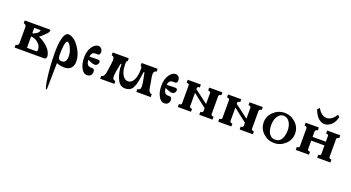

<svg xmlns="http://www.w3.org/2000/svg" viewBox="-66 -1576 5242 2868"><g transform="rotate(20 2555.0 -142.0)"><path d="M554.7 -44.9Q554.7 -3.9 522.5 0H49.8V-45.9Q95.7 -45.9 95.7 -90.8V-340.8Q95.7 -360.4 84.5 -373.5Q73.2 -386.7 53.7 -386.7V-432.6H444.3Q462.9 -432.6 462.9 -415Q462.9 -401.4 444.3 -377Q407.2 -334 358.4 -293.9Q337.9 -280.3 337.9 -278.3Q337.9 -274.4 356.4 -267.6Q375 -260.7 411.1 -237.8Q447.3 -214.8 482.4 -181.6Q517.6 -148.4 536.1 -109.4Q554.7 -70.3 554.7 -44.9ZM369.1 -59.6Q381.8 -59.6 385.3 -66.4Q388.7 -73.2 388.7 -87.9Q388.7 -168.9 305.7 -216.8Q274.4 -235.4 224.6 -242.2V-59.6ZM224.6 -292Q247.1 -292 286.1 -317.9Q325.2 -343.8 325.2 -371.1V-377H224.6Z M778.3 -46.9Q854.5 -46.9 854.5 -149.4V-159.2Q853.5 -226.6 818.4 -292Q805.7 -319.3 790 -336.9Q772.5 -353.5 763.7 -353.5Q740.2 -353.5 729.5 -289.1Q718.8 -224.6 718.8 -130.9Q718.8 -89.8 731.4 -68.4Q744.1 -46.9 778.3 -46.9ZM723.6 2 715.8 411.1V412.1Q712.9 426.8 708 426.8Q699.2 426.8 687.5 380.9Q662.1 274.4 647.5 80.1Q639.6 -7.8 639.6 -143.1Q639.6 -278.3 662.1 -362.3Q673.8 -410.2 693.4 -434.6Q711.9 -461.9 742.2 -461.9Q748 -461.9 759.8 -460Q847.7 -438.5 918 -328.1Q987.3 -221.7 987.3 -119.1Q987.3 -48.8 949.7 -11.2Q912.1 26.4 849.1 26.4Q786.1 26.4 723.6 2Z M1145.5 -201.2Q1156.2 -109.4 1216.8 -109.4H1233.4Q1260.7 -109.4 1271.5 -98.6Q1282.2 -87.9 1282.2 -59.6L1281.2 -40Q1265.6 17.6 1205.6 17.6Q1145.5 17.6 1111.3 -51.8Q1075.2 -117.2 1075.2 -219.7Q1075.2 -322.3 1124 -391.6Q1146.5 -422.9 1170.9 -437.5Q1195.3 -452.1 1219.2 -452.1Q1243.2 -452.1 1261.2 -437.5Q1279.3 -422.9 1283.2 -402.3Q1288.1 -391.6 1288.1 -376Q1288.1 -341.8 1263.7 -329.1H1217.8Q1183.6 -329.1 1168 -312Q1152.3 -294.9 1145.5 -259.8Q1145.5 -254.9 1162.1 -254.9L1205.1 -255.9Q1221.7 -257.8 1253.9 -257.8H1276.4Q1316.4 -257.8 1316.4 -231Q1316.4 -204.1 1299.8 -186.5Q1283.2 -168.9 1262.7 -168.9Q1242.2 -168.9 1227.1 -172.9Q1211.9 -176.8 1193.4 -185.5Q1158.2 -201.2 1151.4 -201.2Z M1620.1 -313.5Q1587.9 -153.3 1587.9 -114.7Q1587.9 -76.2 1598.6 -61Q1609.4 -45.9 1634.8 -45.9V0H1410.2V-45.9Q1439.5 -45.9 1452.1 -71.8Q1464.8 -97.7 1469.2 -126Q1473.6 -154.3 1480.5 -198.2Q1495.1 -291 1495.1 -325.2Q1495.1 -386.7 1453.1 -386.7H1451.2V-432.6H1707V-386.7Q1686.5 -386.7 1686.5 -349.6V-330.1Q1686.5 -190.4 1752.9 -127.9Q1775.4 -106.4 1810.5 -106.4Q1873 -106.4 1905.3 -180.7Q1931.6 -243.2 1931.6 -324.2L1932.6 -349.6Q1932.6 -386.7 1912.1 -386.7V-432.6H2166V-386.7Q2121.1 -386.7 2121.1 -330.1Q2121.1 -300.8 2130.4 -255.9Q2139.6 -210.9 2141.1 -201.2Q2142.6 -191.4 2145.5 -168Q2148.4 -144.5 2150.4 -133.8Q2152.3 -123 2156.2 -106.4Q2171.9 -45.9 2212.9 -45.9V0H1984.4V-45.9Q2012.7 -45.9 2023.4 -59.6Q2034.2 -73.2 2034.2 -105Q2034.2 -136.7 2023.9 -190.4Q2013.7 -244.1 2000 -314.5H1985.4Q1965.8 -162.1 1951.2 -116.7Q1936.5 -71.3 1919.9 -43.9Q1885.7 9.8 1806.6 9.8Q1727.5 9.8 1687.5 -68.4Q1633.8 -173.8 1633.8 -313.5Z M2374 -201.2Q2384.8 -109.4 2445.3 -109.4H2461.9Q2489.3 -109.4 2500 -98.6Q2510.7 -87.9 2510.7 -59.6L2509.8 -40Q2494.1 17.6 2434.1 17.6Q2374 17.6 2339.8 -51.8Q2303.7 -117.2 2303.7 -219.7Q2303.7 -322.3 2352.5 -391.6Q2375 -422.9 2399.4 -437.5Q2423.8 -452.1 2447.8 -452.1Q2471.7 -452.1 2489.7 -437.5Q2507.8 -422.9 2511.7 -402.3Q2516.6 -391.6 2516.6 -376Q2516.6 -341.8 2492.2 -329.1H2446.3Q2412.1 -329.1 2396.5 -312Q2380.9 -294.9 2374 -259.8Q2374 -254.9 2390.6 -254.9L2433.6 -255.9Q2450.2 -257.8 2482.4 -257.8H2504.9Q2544.9 -257.8 2544.9 -231Q2544.9 -204.1 2528.3 -186.5Q2511.7 -168.9 2491.2 -168.9Q2470.7 -168.9 2455.6 -172.9Q2440.4 -176.8 2421.9 -185.5Q2386.7 -201.2 2379.9 -201.2Z M3025.4 -361.3Q3025.4 -373 3013.2 -379.9Q3001 -386.7 2985.4 -386.7V-432.6H3195.3V-386.7Q3161.1 -386.7 3155.3 -362.3V-70.3Q3159.2 -45.9 3195.3 -45.9V0H2985.4V-45.9Q3000 -45.9 3012.7 -51.8Q3025.4 -57.6 3025.4 -70.3V-121.1L2813.5 -286.1V-69.3Q2816.4 -45.9 2853.5 -45.9V0H2644.5V-45.9Q2659.2 -45.9 2672.4 -52.2Q2685.5 -58.6 2685.5 -69.3V-361.3Q2685.5 -373 2672.4 -379.9Q2659.2 -386.7 2644.5 -386.7V-432.6H2853.5V-386.7Q2813.5 -386.7 2813.5 -361.3V-344.7L3025.4 -186.5Z M3667 -361.3Q3667 -373 3654.8 -379.9Q3642.6 -386.7 3627 -386.7V-432.6H3836.9V-386.7Q3802.7 -386.7 3796.9 -362.3V-70.3Q3800.8 -45.9 3836.9 -45.9V0H3627V-45.9Q3641.6 -45.9 3654.3 -51.8Q3667 -57.6 3667 -70.3V-121.1L3455.1 -286.1V-69.3Q3458 -45.9 3495.1 -45.9V0H3286.1V-45.9Q3300.8 -45.9 3314 -52.2Q3327.1 -58.6 3327.1 -69.3V-361.3Q3327.1 -373 3314 -379.9Q3300.8 -386.7 3286.1 -386.7V-432.6H3495.1V-386.7Q3455.1 -386.7 3455.1 -361.3V-344.7L3667 -186.5Z M4306.6 -223.6V-233.4Q4306.6 -287.1 4287.6 -331.5Q4268.6 -376 4239.7 -397Q4210.9 -418 4175.8 -418Q4110.4 -418 4074.2 -347.7Q4046.9 -295.9 4046.9 -223.6Q4046.9 -101.6 4113.3 -55.7Q4137.7 -38.1 4175.8 -38.1Q4243.2 -38.1 4273.4 -90.8Q4303.7 -143.6 4306.6 -223.6ZM4176.8 14.6Q4076.2 14.6 4002 -55.2Q3927.7 -125 3927.7 -224.6Q3927.7 -324.2 4002 -394Q4076.2 -463.9 4176.8 -463.9Q4277.3 -463.9 4352.1 -394Q4426.8 -324.2 4426.8 -224.6Q4426.8 -125 4352.1 -55.2Q4277.3 14.6 4176.8 14.6Z M4644.5 -710.9Q4667 -667 4704.6 -636.2Q4742.2 -605.5 4784.2 -605.5Q4872.1 -605.5 4932.6 -710.9L4962.9 -680.7Q4932.6 -559.6 4843.8 -521.5Q4817.4 -507.8 4789.1 -507.8Q4740.2 -507.8 4692.4 -547.9Q4644.5 -587.9 4610.4 -681.6ZM4728.5 -386.7Q4713.9 -386.7 4701.2 -377.9Q4688.5 -369.1 4688.5 -356.4V-268.6H4899.4V-360.4Q4899.4 -373 4888.2 -379.9Q4877 -386.7 4861.3 -386.7V-432.6H5069.3V-386.7Q5054.7 -386.7 5042 -379.9Q5029.3 -373 5029.3 -360.4V-69.3Q5029.3 -58.6 5042.5 -52.2Q5055.7 -45.9 5069.3 -45.9V0H4859.4V-45.9Q4896.5 -45.9 4899.4 -69.3V-209H4688.5V-69.3Q4688.5 -58.6 4701.7 -52.2Q4714.8 -45.9 4728.5 -45.9V0H4518.6V-45.9Q4555.7 -45.9 4558.6 -69.3V-356.4Q4558.6 -370.1 4546.9 -378.4Q4535.2 -386.7 4518.6 -386.7V-432.6H4728.5Z"/></g></svg>

Font: Menaion Unicode
Style: Regular
Weight: 400
Designer: Aleksandr Andreev
Foundry: Ponomar Technologies, Inc.
Version: 2.0